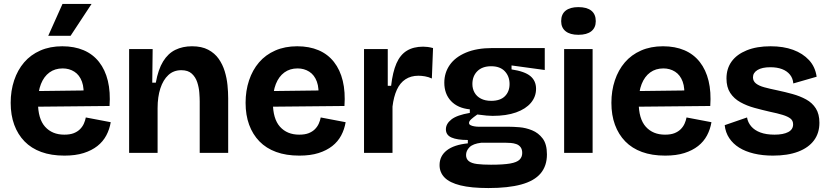

<svg xmlns="http://www.w3.org/2000/svg" viewBox="-20 -773 4193 971"><path d="M306 14Q239 14 188.5 -4.5Q138 -23 104 -58Q70 -93 52 -142Q34 -191 34 -253Q34 -314 51.5 -366.5Q69 -419 102 -457.5Q135 -496 184 -517.5Q233 -539 295 -539Q356 -539 403 -519Q450 -499 481 -459.5Q512 -420 525.5 -364Q539 -308 534 -237L127 -233V-312L446 -316L401 -275Q407 -326 394.5 -360Q382 -394 356 -410.5Q330 -427 297 -427Q258 -427 230 -406.5Q202 -386 187 -348Q172 -310 172 -256Q172 -172 208 -132Q244 -92 305 -92Q334 -92 353 -99.5Q372 -107 384.5 -119.5Q397 -132 404 -147.5Q411 -163 414 -179L540 -155Q534 -119 517.5 -88Q501 -57 472.5 -34.5Q444 -12 403 1Q362 14 306 14ZM337 -592H224L296 -753H443Z M633 0V-312V-525H752L750 -355H768Q780 -422 805 -462.5Q830 -503 867 -521Q904 -539 951 -539Q1000 -539 1033 -521.5Q1066 -504 1086 -475.5Q1106 -447 1116.5 -412.5Q1127 -378 1130.5 -342.5Q1134 -307 1134 -276V0H990V-260Q990 -278 988 -304.5Q986 -331 977.5 -357Q969 -383 950 -400.5Q931 -418 897 -418Q858 -418 831.5 -393.5Q805 -369 791 -326Q777 -283 777 -226V0Z M1494 14Q1427 14 1376.5 -4.5Q1326 -23 1292 -58Q1258 -93 1240 -142Q1222 -191 1222 -253Q1222 -314 1239.5 -366.5Q1257 -419 1290 -457.5Q1323 -496 1372 -517.5Q1421 -539 1483 -539Q1544 -539 1591 -519Q1638 -499 1669 -459.5Q1700 -420 1713.5 -364Q1727 -308 1722 -237L1315 -233V-312L1634 -316L1589 -275Q1595 -326 1582.5 -360Q1570 -394 1544 -410.5Q1518 -427 1485 -427Q1446 -427 1418 -406.5Q1390 -386 1375 -348Q1360 -310 1360 -256Q1360 -172 1396 -132Q1432 -92 1493 -92Q1522 -92 1541 -99.5Q1560 -107 1572.5 -119.5Q1585 -132 1592 -147.5Q1599 -163 1602 -179L1728 -155Q1722 -119 1705.5 -88Q1689 -57 1660.5 -34.5Q1632 -12 1591 1Q1550 14 1494 14Z M1821 0V-258V-525H1941V-339H1958Q1966 -409 1985 -452.5Q2004 -496 2037.5 -516.5Q2071 -537 2120 -537Q2131 -537 2143 -535.5Q2155 -534 2170 -530L2164 -376Q2147 -384 2129 -387Q2111 -390 2096 -390Q2058 -390 2030.5 -372Q2003 -354 1987 -319Q1971 -284 1965 -234V0Z M2450 178Q2363 178 2308.5 164.5Q2254 151 2228.5 125Q2203 99 2203 62Q2203 16 2239.5 -12.5Q2276 -41 2346 -48V-65Q2292 -65 2263.5 -77.5Q2235 -90 2235 -119Q2235 -147 2263 -169Q2291 -191 2356 -202V-220Q2295 -226 2261 -262Q2227 -298 2227 -355Q2227 -405 2254.5 -444.5Q2282 -484 2336.5 -507Q2391 -530 2470 -530H2735V-419L2567 -442V-422Q2634 -412 2662.5 -388Q2691 -364 2691 -324Q2691 -284 2665 -253Q2639 -222 2590 -204.5Q2541 -187 2471 -187Q2457 -187 2441 -188.5Q2425 -190 2394 -194Q2374 -180 2363 -170Q2352 -160 2352 -151Q2352 -144 2359.5 -140Q2367 -136 2379 -134Q2391 -132 2403 -132H2555Q2575 -132 2607 -129.5Q2639 -127 2671 -114Q2703 -101 2724.5 -72.5Q2746 -44 2746 8Q2746 66 2714 104Q2682 142 2616 160Q2550 178 2450 178ZM2463 60Q2525 60 2559.5 54Q2594 48 2607.5 34.5Q2621 21 2621 1Q2621 -18 2612.5 -29Q2604 -40 2590.5 -44.5Q2577 -49 2563.5 -50Q2550 -51 2540 -51H2413Q2372 -46 2354.5 -28.5Q2337 -11 2337 11Q2337 31 2351 42Q2365 53 2393 56.5Q2421 60 2463 60ZM2464 -263Q2510 -263 2533.5 -286.5Q2557 -310 2557 -348Q2557 -387 2533 -412.5Q2509 -438 2464 -438Q2419 -438 2394 -413Q2369 -388 2369 -348Q2369 -324 2380 -304.5Q2391 -285 2412.5 -274Q2434 -263 2464 -263Z M2833 0V-525H2977V0ZM2905 -597Q2863 -597 2840.5 -615Q2818 -633 2818 -666Q2818 -701 2840.5 -719Q2863 -737 2905 -737Q2948 -737 2970.5 -719Q2993 -701 2993 -666Q2993 -633 2970.5 -615Q2948 -597 2905 -597Z M3344 14Q3277 14 3226.5 -4.5Q3176 -23 3142 -58Q3108 -93 3090 -142Q3072 -191 3072 -253Q3072 -314 3089.5 -366.5Q3107 -419 3140 -457.5Q3173 -496 3222 -517.5Q3271 -539 3333 -539Q3394 -539 3441 -519Q3488 -499 3519 -459.5Q3550 -420 3563.5 -364Q3577 -308 3572 -237L3165 -233V-312L3484 -316L3439 -275Q3445 -326 3432.5 -360Q3420 -394 3394 -410.5Q3368 -427 3335 -427Q3296 -427 3268 -406.5Q3240 -386 3225 -348Q3210 -310 3210 -256Q3210 -172 3246 -132Q3282 -92 3343 -92Q3372 -92 3391 -99.5Q3410 -107 3422.5 -119.5Q3435 -132 3442 -147.5Q3449 -163 3452 -179L3578 -155Q3572 -119 3555.5 -88Q3539 -57 3510.5 -34.5Q3482 -12 3441 1Q3400 14 3344 14Z M3889 14Q3836 14 3792.5 3.5Q3749 -7 3718 -26.5Q3687 -46 3668 -74.5Q3649 -103 3645 -140L3758 -179Q3762 -154 3779 -134Q3796 -114 3825.5 -103Q3855 -92 3897 -92Q3941 -92 3966 -105Q3991 -118 3991 -144Q3991 -163 3977.5 -173.5Q3964 -184 3938 -192Q3912 -200 3873 -208Q3834 -217 3795.5 -227.5Q3757 -238 3724.5 -256Q3692 -274 3673 -303Q3654 -332 3654 -376Q3654 -426 3680 -462Q3706 -498 3756.5 -518.5Q3807 -539 3877 -539Q3942 -539 3991 -521Q4040 -503 4071.5 -469Q4103 -435 4110 -385L3992 -351Q3990 -377 3975 -395.5Q3960 -414 3935 -423.5Q3910 -433 3876 -433Q3834 -433 3811 -419Q3788 -405 3788 -382Q3788 -363 3803 -351Q3818 -339 3845.5 -331.5Q3873 -324 3912 -316Q3950 -308 3988 -297.5Q4026 -287 4057 -270Q4088 -253 4106 -224.5Q4124 -196 4124 -152Q4124 -100 4096.5 -63Q4069 -26 4016.5 -6Q3964 14 3889 14Z"/></svg>

Font: Bricolage Grotesque 18pt
Style: Bold
Weight: 700
Designer: Mathieu Triay
Foundry: Atelier Triay
Version: Version 1.000;gftools[0.9.30]